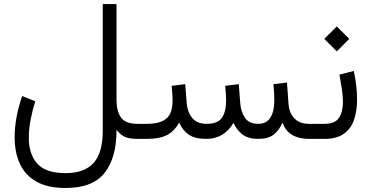

<svg xmlns="http://www.w3.org/2000/svg" viewBox="-20 -685 1834 947"><path d="M303.7 242.2Q214.4 242.2 158.9 210.4Q103.5 178.7 77.9 122.3Q52.2 65.9 52.2 -8.3Q52.2 -57.6 62 -109.4Q71.8 -161.1 89.4 -211.4L153.8 -185.5Q140.1 -141.6 131.1 -95.2Q122.1 -48.8 122.1 -5.4Q122.1 74.7 163.6 121.8Q205.1 168.9 303.7 168.9Q395.5 168.9 441.2 119.1Q486.8 69.3 486.8 -40.5V-665H554.7V-192.4Q554.7 -135.7 577.1 -105Q599.6 -74.2 658.7 -74.2H677.2V0H659.7Q618.2 0 596.4 -9.8Q574.7 -19.5 554.7 -44.4Q555.2 92.3 496.3 167.2Q437.5 242.2 303.7 242.2Z M1253.9 0Q1204.1 0 1175.8 -21.7Q1147.5 -43.5 1131.8 -79.1Q1084.5 0 998 0Q940.9 0 910.6 -21.2Q880.4 -42.5 863.8 -80.1Q841.8 -40 805.9 -20Q770 0 702.6 0H657.7V-74.2H703.6Q769 -74.2 800 -99.6Q831.1 -125 831.1 -189.5Q831.1 -202.1 830.1 -218.5Q829.1 -234.9 826.7 -261.7L893.6 -270L900.9 -175.8Q904.3 -132.3 928.2 -103.3Q952.1 -74.2 999 -74.2Q1054.2 -74.2 1074.7 -104.2Q1095.2 -134.3 1095.2 -189.5Q1095.2 -202.1 1094.2 -218.5Q1093.3 -234.9 1090.8 -261.7L1157.7 -270L1165 -175.8Q1168 -133.8 1188.2 -104Q1208.5 -74.2 1253.4 -74.2Q1294.4 -74.2 1313.7 -105.2Q1333 -136.2 1333 -189.5Q1333 -206.5 1332 -224.4Q1331.1 -242.2 1328.6 -270L1395.5 -277.8L1402.8 -175.8Q1405.8 -127.9 1431.9 -101.1Q1458 -74.2 1502.9 -74.2H1521.5V0H1503.9Q1453.6 0 1419.9 -20.3Q1386.2 -40.5 1374 -80.6Q1356.4 -42 1329.8 -21Q1303.2 0 1253.9 0Z M1581.5 0H1502V-74.2H1580.6Q1632.8 -74.2 1652.1 -104Q1671.4 -133.8 1671.4 -181.6Q1671.4 -211.4 1666 -246.8Q1660.6 -282.2 1654.3 -316.9L1725.1 -335Q1741.2 -258.8 1741.2 -193.8Q1741.2 -136.7 1725.8 -93Q1710.4 -49.3 1675.3 -24.7Q1640.1 0 1581.5 0ZM1641.1 -554.7 1702.6 -493.2 1641.1 -431.6 1579.6 -493.2Z"/></svg>

Font: Vazirmatn FD NL Light
Style: Regular
Weight: 300
Designer: Saber Rastikerdar
Foundry: Saber Rastikerdar
Version: Version 33.003